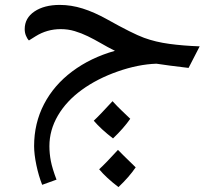

<svg xmlns="http://www.w3.org/2000/svg" viewBox="-20 -410 849 778"><path d="M150.9 338.9Q136.7 303.2 127.4 259Q118.2 214.8 118.2 182.1Q118.2 89.4 158.4 12Q198.7 -65.4 272.9 -120.8Q347.2 -176.3 445.8 -204.1Q415.5 -219.2 388.7 -234.9Q361.8 -250.5 335.7 -263.2Q309.6 -275.9 282.7 -283.9Q255.9 -292 226.1 -292Q170.9 -292 124.5 -263.2L97.2 -246.1Q90.3 -252.9 85.2 -265.4Q80.1 -277.8 80.1 -292Q80.1 -336.9 119.6 -363.5Q159.2 -390.1 222.2 -390.1Q268.1 -390.1 314.9 -375.5Q361.8 -360.8 415 -331.1Q517.1 -273.9 563.7 -256.8Q610.4 -239.7 666.3 -232.2Q722.2 -224.6 789.1 -222.2L744.1 -134.8Q657.7 -145 613.8 -151.9Q540 -149.4 457 -120.4Q374 -91.3 311.5 -45.9Q249 -0.5 214.6 58.3Q180.2 117.2 180.2 182.1Q180.2 211.9 186 242.4Q191.9 272.9 209 317.9ZM529.8 268.1Q502.9 307.6 460 348.1Q410.6 310.5 381.8 275.9Q407.7 252.4 458 197.3Q468.3 208.5 529.8 268.1ZM507.8 71.3Q481.4 109.4 438 150.9Q389.6 113.8 359.9 79.1Q382.8 58.1 436 0Q455.6 21.5 473.1 38.1Q490.7 54.7 507.8 71.3Z"/></svg>

Font: Droid Arabic Naskh
Style: Regular
Weight: 400
Designer: Pascal Zoghbi
Foundry: Ascender Corporation
Version: Version 1.00